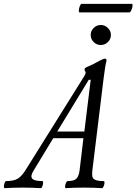

<svg xmlns="http://www.w3.org/2000/svg" viewBox="-88 -983 714 1006"><path d="M328.1 -918Q324.2 -919.4 325 -929.4Q325.7 -939.5 330.3 -951.2Q335 -962.9 338.9 -962.9H604Q607.4 -961.4 606.4 -951.4Q605.5 -941.4 600.1 -929.7Q594.7 -918 590.8 -918ZM387.2 -799.8Q387.2 -820.8 402.8 -836.4Q418.5 -852.1 439.9 -852.1Q461.4 -852.1 477.3 -836.4Q493.2 -820.8 493.2 -799.8Q493.2 -778.3 477.3 -762.7Q461.4 -747.1 439.9 -747.1Q418.5 -747.1 402.8 -762.7Q387.2 -778.3 387.2 -799.8ZM-64 2.9Q-67.9 1.5 -67.6 -6.8Q-67.4 -15.1 -63.7 -24.7Q-60.1 -34.2 -56.2 -34.2Q-14.6 -34.2 6.6 -47.9Q27.8 -61.5 49.8 -98.1L354 -585Q360.8 -595.7 360.8 -603Q360.8 -604 360.4 -605Q359.9 -606 358.9 -607.9Q357.9 -609.9 356.9 -611.8Q355 -613.8 355 -621.1Q355 -627.4 377 -636.2Q404.8 -647.9 432.1 -664.1Q455.1 -675.8 461.9 -675.8Q470.2 -675.8 470.2 -665Q462.9 -638.7 455.1 -574.2L396 -90.8Q393.6 -71.8 395.8 -59.1Q397.9 -46.4 412.1 -40.3Q426.3 -34.2 456.1 -34.2Q460 -32.7 459.5 -24.4Q459 -16.1 454.8 -6.6Q450.7 2.9 446.8 2.9Q402.3 0 351.1 0Q298.8 0 255.9 2.9Q252.4 1.5 252.9 -6.8Q253.4 -15.1 257.8 -24.7Q262.2 -34.2 266.1 -34.2Q299.8 -34.2 312.5 -47.1Q325.2 -60.1 329.1 -90.8L349.1 -258.8H190.9L87.9 -88.9Q70.3 -61.5 80.3 -47.9Q90.3 -34.2 134.8 -34.2Q138.2 -32.7 137.9 -24.4Q137.7 -16.1 133.8 -6.6Q129.9 2.9 126 2.9Q83 0 30.8 0Q-22.5 0 -64 2.9ZM377 -564.9 211.9 -293.9H354L387.2 -564.9Z"/></svg>

Font: Junicode SmCond
Style: Italic
Weight: 400
Width: 4
Italic angle: -11°
Designer: Peter S. Baker
Version: Version 2.206